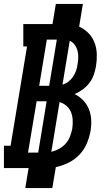

<svg xmlns="http://www.w3.org/2000/svg" viewBox="-31 -858 551 980"><path d="M98 102 115 0H-11V-114H23L107 -621H88V-735H237L254 -838H392L373 -722Q400 -710 420.5 -689Q441 -668 451.5 -640.5Q462 -613 463 -582Q464 -551 459 -520Q455 -498 447.5 -476Q440 -454 425.5 -435Q411 -416 391.5 -401.5Q372 -387 350 -378Q374 -366 393 -346.5Q412 -327 422.5 -301.5Q433 -276 434.5 -246.5Q436 -217 431 -189Q425 -156 411.5 -124.5Q398 -93 374 -68Q350 -43 318.5 -27.5Q287 -12 254 -5L236 102ZM169 -420H220L259 -656H208ZM288 -426Q305 -431 319 -442Q333 -453 342.5 -467.5Q352 -482 357.5 -498Q363 -514 365 -531Q368 -548 368.5 -565.5Q369 -583 364.5 -599.5Q360 -616 350 -629.5Q340 -643 325 -650ZM112 -79H164L207 -341H156ZM231 -83Q252 -88 271 -98.5Q290 -109 304.5 -125.5Q319 -142 326.5 -162Q334 -182 338 -202Q341 -223 340 -245Q339 -267 331.5 -285.5Q324 -304 308.5 -317.5Q293 -331 273 -337Z"/></svg>

Font: Iosevka Slab Heavy Oblique
Style: Regular
Weight: 900
Italic angle: -9°
Monospace: yes
Designer: Belleve Invis
Foundry: Belleve Invis
Version: Version 11.1.1; ttfautohint (v1.8.3)